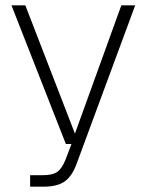

<svg xmlns="http://www.w3.org/2000/svg" viewBox="-20 -550 550 720"><path d="M93 150V107H140Q178 107 195.5 94Q213 81 226 48L248 -10H227L23 -530H75L261 -49L435 -530H487L267 65Q250 111 222.5 130.5Q195 150 143 150Z"/></svg>

Font: Geist ExtLt
Style: Regular
Weight: 400
Designer: Basement.studio, Andrés Briganti, Mateo Zaragoza
Foundry: Basement.studio, Vercel, Andrés Briganti, Guido Ferreyra, Mateo Zaragoza
Version: Version 1.401